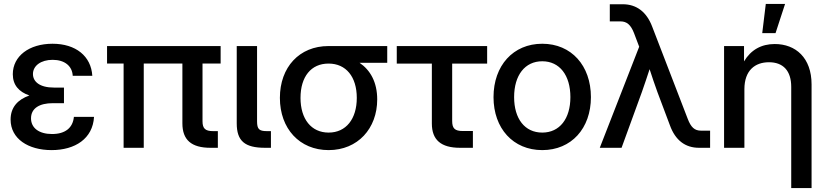

<svg xmlns="http://www.w3.org/2000/svg" viewBox="-20 -749 4191 973"><path d="M241.2 11.7C360.8 11.7 450.2 -46.4 456.5 -156.7H354.5C349.1 -100.6 310.1 -69.8 243.7 -69.8C178.2 -69.8 137.2 -100.1 137.2 -149.4C137.2 -201.2 181.6 -226.1 247.1 -226.1H304.2V-305.2H253.4C180.7 -305.2 147 -335.4 147 -374C147 -415.5 187 -445.8 246.6 -445.8C308.1 -445.8 346.2 -414.1 348.6 -364.7H447.8C441.9 -464.4 364.3 -527.3 246.1 -527.3C127.4 -527.3 44.9 -464.4 44.9 -373C44.9 -317.9 75.7 -283.7 128.9 -265.1C70.3 -244.6 33.7 -205.6 33.7 -143.1C33.7 -45.4 123.5 11.7 241.2 11.7Z M1046.9 0H1084V-84.5H1059.6C1020.5 -84.5 1006.3 -97.7 1006.3 -134.3V-427.2H1098.1V-515.6H522.5V-427.2H606.4V0H708.5V-427.2H904.3V-124C904.3 -40 949.7 0 1046.9 0Z M1323.2 0H1353V-84.5H1332.5C1293.5 -84.5 1282.7 -94.2 1282.7 -134.3V-515.6H1179.7V-124C1179.7 -34.7 1220.2 0 1323.2 0Z M1645.5 11.7C1793 11.7 1891.6 -97.7 1891.6 -245.1C1891.6 -333 1856.4 -394 1802.2 -430.7H1942.4V-515.6H1644.5C1497.1 -515.6 1398.4 -408.7 1398.4 -252.9C1398.4 -97.2 1498 11.7 1645.5 11.7ZM1644.5 -426.8H1645.5C1733.4 -426.8 1788.1 -359.9 1788.1 -252.9C1788.1 -146.5 1733.9 -77.1 1645.5 -77.1C1557.1 -77.1 1502.9 -146 1502.9 -252.9C1502.9 -360.4 1556.6 -426.8 1644.5 -426.8Z M2311.5 0H2376.5V-85H2326.2C2284.7 -85 2271.5 -98.1 2271.5 -136.2V-426.8H2448.7V-515.6H1990.7V-426.8H2168.5V-123C2168.5 -40 2214.8 0 2311.5 0Z M2728 11.7C2875.5 11.7 2974.6 -98.1 2974.6 -256.8C2974.6 -416.5 2875.5 -527.3 2728 -527.3C2580.6 -527.3 2481 -416.5 2481 -256.8C2481 -98.1 2580.6 11.7 2728 11.7ZM2728 -77.1C2639.6 -77.1 2585.4 -147 2585.4 -256.8C2585.4 -367.7 2640.1 -438.5 2728 -438.5C2815.9 -438.5 2870.6 -367.7 2870.6 -256.8C2870.6 -147.5 2816.4 -77.1 2728 -77.1Z M3192.9 -581.5 3219.2 -512.2 3019.5 0H3129.9L3232.9 -282.7C3246.6 -321.3 3259.3 -359.9 3272 -398.4C3284.2 -359.9 3297.9 -320.8 3311.5 -282.7L3375 -113.8C3402.3 -38.6 3452.1 0 3522.5 0H3578.6V-86.9H3532.2C3499.5 -86.9 3481.4 -104.5 3465.3 -146.5L3285.2 -613.8C3256.8 -689 3205.6 -727.5 3135.7 -727.5H3070.3V-640.6H3124.5C3156.7 -640.6 3176.8 -623 3192.9 -581.5Z M3752.4 0V-296.9C3752.4 -392.6 3806.6 -433.6 3877 -433.6C3948.2 -433.6 3989.7 -391.1 3989.7 -308.6V204.1H4092.8V-321.3C4092.8 -456.1 4012.2 -525.9 3906.2 -525.9C3838.4 -525.9 3785.6 -496.6 3750.5 -438V-515.6H3649.4V0ZM3860.8 -729 3842.8 -581.1H3910.2L3958.5 -729Z"/></svg>

Font: Inteeer Medium
Style: Regular
Weight: 500
Designer: Rasmus Andersson
Foundry: rsms
Version: Version 4.001;Glyphs 3.4 (3402)